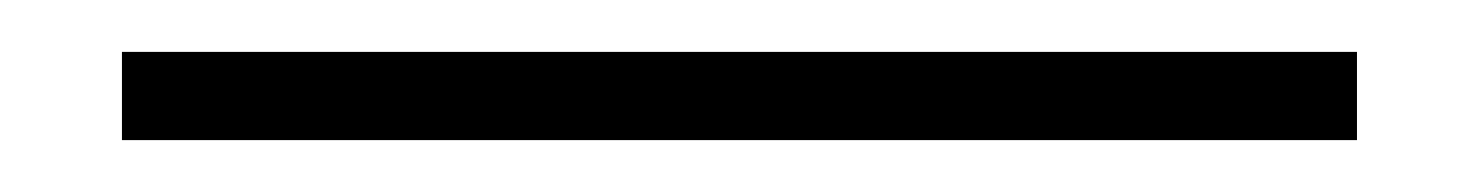

<svg xmlns="http://www.w3.org/2000/svg" viewBox="-20 64 570 74"><path d="M27 84H503V118H27Z"/></svg>

Font: TypoPRO Titillium Title
Style: Regular
Weight: 250
Designer: Campivisivi
Foundry: Accademia di Belle Arti di Urbino and students of MA course of Visual design
Version: 1.000